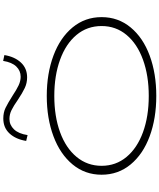

<svg xmlns="http://www.w3.org/2000/svg" viewBox="86 -1110 1037 1250"><g transform="rotate(-90 605.0 -485.5)"><path d="M92 -343Q92 -451 159 -532Q226 -613 342.5 -656.5Q459 -700 605 -700Q751 -700 867.5 -656.5Q984 -613 1051 -532Q1118 -451 1118 -343Q1118 -235 1051 -154Q984 -73 867.5 -30Q751 13 605 13Q459 13 342.5 -30Q226 -73 159 -154Q92 -235 92 -343ZM1060 -343Q1060 -437 1002 -506.5Q944 -576 840.5 -613.5Q737 -651 605 -651Q472 -651 369 -613.5Q266 -576 208 -506Q150 -436 150 -343Q150 -250 208 -180.5Q266 -111 369 -73.5Q472 -36 605 -36Q737 -36 840.5 -73.5Q944 -111 1002 -180.5Q1060 -250 1060 -343ZM580 -888Q540 -916 512.5 -929.5Q485 -943 455 -943Q416 -943 387.5 -913.5Q359 -884 350 -825L312 -834Q323 -902 360.5 -942.5Q398 -983 458 -983Q497 -983 527 -968.5Q557 -954 606 -923Q645 -897 673.5 -883.5Q702 -870 730 -870Q769 -870 796.5 -898.5Q824 -927 833 -984L871 -976Q860 -909 822.5 -868.5Q785 -828 726 -828Q689 -828 657 -843Q625 -858 580 -888Z"/></g></svg>

Font: BioRhyme Expanded Light
Style: Regular
Weight: 300
Width: 7
Designer: Aoife Mooney
Foundry: Aoife Mooney Type
Version: Version 1.001